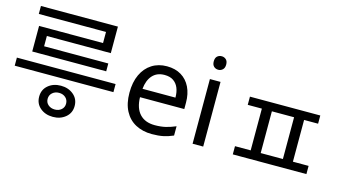

<svg xmlns="http://www.w3.org/2000/svg" viewBox="-87 -1103 2817 1537"><g transform="rotate(15 1321.0 -334.5)"><path d="M412 82Q349 82 307 46.5Q265 11 265 -47Q265 -105 307 -140.5Q349 -176 412 -176Q474 -176 516.5 -140.5Q559 -105 559 -47Q559 11 516.5 46.5Q474 82 412 82ZM412 21Q445 21 466.5 2Q488 -17 488 -47Q488 -78 466.5 -97.5Q445 -117 412 -117Q379 -117 357 -97.5Q335 -78 335 -47Q335 -17 357 2Q379 21 412 21ZM830 -235H12V-302H830ZM731 -381H118V-593H648V-707H729V-531H199V-446H731ZM729 -685H91V-751H729Z M1192 -546Q1261 -546 1310.5 -516Q1360 -486 1386.5 -431.5Q1413 -377 1413 -304V-251H1046Q1048 -160 1092.5 -112.5Q1137 -65 1217 -65Q1268 -65 1307.5 -74.5Q1347 -84 1389 -102V-25Q1348 -7 1308 1.5Q1268 10 1213 10Q1137 10 1078.5 -21Q1020 -52 987.5 -113.5Q955 -175 955 -264Q955 -352 984.5 -415Q1014 -478 1067.5 -512Q1121 -546 1192 -546ZM1191 -474Q1128 -474 1091.5 -433.5Q1055 -393 1048 -321H1321Q1321 -367 1307 -401Q1293 -435 1264.5 -454.5Q1236 -474 1191 -474Z M1637 -536V0H1549V-536ZM1594 -737Q1614 -737 1629.5 -723.5Q1645 -710 1645 -681Q1645 -653 1629.5 -639Q1614 -625 1594 -625Q1572 -625 1557 -639Q1542 -653 1542 -681Q1542 -710 1557 -723.5Q1572 -737 1594 -737Z M1895 -483H2478V-415H1895ZM1882 -69H2492V-1H1882ZM2012 -429H2095V-42H2012ZM2279 -429H2362V-42H2279Z"/></g></svg>

Font: lkorean05
Style: Book
Weight: 400
Designer: Jelle Bosma - Monotype Design Team
Foundry: Monotype Imaging Inc.
Version: Version 2.003